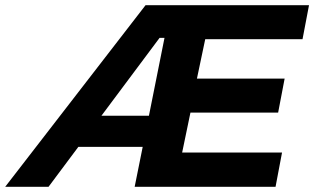

<svg xmlns="http://www.w3.org/2000/svg" viewBox="-62 -720 1211 740"><path d="M1000 0H457L488 -154H240L125 0H-42L499 -700H1129L1104 -569H729L697 -417H1035L1010 -286H672L640 -132H1025ZM512 -274 572 -574H553L329 -274Z"/></svg>

Font: Argentum Sans SemiBold
Style: Italic
Weight: 600
Italic angle: -11°
Designer: Julieta Ulanovsky (font), Cristiano Sobral (main changes and remaster)
Foundry: Julieta Ulanovsky (font), Cristiano Sobral (main changes and remaster)
Version: Version 2.007;June 15, 2022;FontCreator 14.0.0.2814 64-bit; 